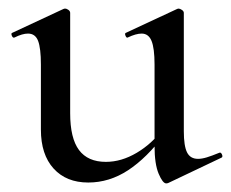

<svg xmlns="http://www.w3.org/2000/svg" viewBox="-20 -415 537 446"><path d="M185 9Q134 9 104.5 -23.5Q75 -56 75 -114V-265Q75 -303 68.5 -320Q62 -337 45 -337Q32 -337 14 -328Q10 -326 7.5 -332Q5 -338 9 -339L127 -394Q129 -395 131 -395Q135 -395 139 -392Q143 -389 143 -385V-152Q143 -94 163.5 -66.5Q184 -39 226 -39Q262 -39 297.5 -60Q333 -81 358 -115L363 -104Q321 -48 277.5 -19.5Q234 9 185 9ZM407 -385V-110Q407 -76 414.5 -61Q422 -46 440 -46Q449 -46 460.5 -49.5Q472 -53 489 -60Q493 -62 495.5 -56.5Q498 -51 495 -49L371 10Q369 11 366 11Q358 11 348.5 -11.5Q339 -34 339 -76V-265Q339 -303 332 -320Q325 -337 309 -337Q296 -337 277 -328Q274 -326 271.5 -332Q269 -338 273 -339L391 -394Q393 -395 395 -395Q398 -395 402.5 -392Q407 -389 407 -385Z"/></svg>

Font: Cormorant Medium
Style: Regular
Weight: 500
Designer: Christian Thalmann (Catharsis Fonts)
Foundry: Catharsis Fonts
Version: Version 4.000